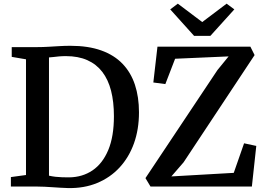

<svg xmlns="http://www.w3.org/2000/svg" viewBox="-20 -994 1418 1023"><path d="M341.5 8Q322.5 7.5 301.8 6.2Q281 5 259.5 3.5Q238 2 217.8 1Q197.5 0 179.5 0H38V-50.5L118.5 -61.5V-678L42.5 -691V-743H178Q209 -743 238 -744.8Q267 -746.5 295.8 -748.2Q324.5 -750 355 -750Q450.5 -750 519.5 -725.2Q588.5 -700.5 633 -654Q677.5 -607.5 699 -542.2Q720.5 -477 720.5 -395.5Q720.5 -305 693.8 -230.2Q667 -155.5 617 -101.5Q567 -47.5 497.2 -18.8Q427.5 10 341.5 8ZM349 -49Q419.5 -50 473 -86.2Q526.5 -122.5 556.8 -194.5Q587 -266.5 587 -375Q587 -451 571.8 -510.5Q556.5 -570 525 -611Q493.5 -652 445.2 -673.5Q397 -695 331 -695Q311.5 -695 294.8 -693.5Q278 -692 264.5 -690.2Q251 -688.5 241 -688V-58Q258.5 -54 276.2 -52Q294 -50 312 -49.5Q330 -49 349 -49ZM782 0 755 -45 1138.5 -620.5 1198 -693.5 913 -681 861 -546 797 -554.5 819 -745.5H1314L1336.5 -700.5L958 -129L893 -54L1225.5 -73L1280.5 -230.5L1345.5 -216.5L1322 0ZM1014 -803 887 -944 927.5 -974.5 1057.5 -876.5 1187.5 -974.5 1228.5 -944 1101 -803Z"/></svg>

Font: Merriweather 28pt SemiBold
Style: Regular
Weight: 600
Version: Version 2.100